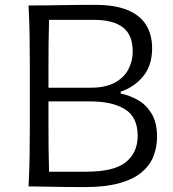

<svg xmlns="http://www.w3.org/2000/svg" viewBox="-20 -766 711 789"><path d="M181.6 -60.4Q180 -108.2 179.6 -154.9Q179.2 -201.6 179.2 -257.3V-349.3H349.7Q442.1 -349.3 494 -316.8Q545.8 -284.3 545.8 -208Q545.8 -139.5 497.5 -100Q449.1 -60.4 333.7 -60.4ZM327.8 2.8Q412.6 2.8 469.8 -13.1Q527 -28.9 561.3 -57.3Q595.6 -85.8 610.4 -123.3Q625.3 -160.9 625.3 -203.8Q625.3 -262.1 603.3 -298.6Q581.3 -335.2 547.1 -354.8Q512.9 -374.4 475.9 -381.4V-389.4Q531 -407.6 568 -452Q605.1 -496.4 605.1 -567.8Q605.1 -623.5 580.3 -663.5Q555.6 -703.5 503.8 -724.8Q452 -746.1 370.4 -746.1Q297.3 -746.1 228.7 -744.8Q160.2 -743.5 97.3 -743.5Q100.6 -680.9 101.6 -623Q102.6 -565 102.6 -495.5V-246.5Q102.6 -177.8 101.6 -120.1Q100.6 -62.4 97.3 0Q132 0 191.6 1.4Q251.2 2.8 327.8 2.8ZM179.2 -405.5V-484.8Q179.2 -540.8 179.6 -588.3Q180 -635.9 181.6 -684.4H365.2Q444.6 -684.4 485 -653.6Q525.4 -622.7 525.4 -554.2Q525.4 -515.3 507.6 -481.1Q489.8 -447 451.5 -426.2Q413.2 -405.5 351.2 -405.5Z"/></svg>

Font: Pinar-VF-FD
Style: Regular
Weight: 300
Designer: Amin Abedi
Version: Version 3.0